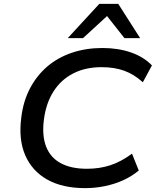

<svg xmlns="http://www.w3.org/2000/svg" viewBox="-20 -962 809 992"><path d="M420 10Q303 10 224.5 -34Q146 -78 110.5 -159.5Q75 -241 90 -355Q100 -439 135 -505.5Q170 -572 224.5 -618.5Q279 -665 351.5 -689.5Q424 -714 509 -714Q591 -714 657 -691Q723 -668 765 -624L718 -537Q673 -578 622 -596.5Q571 -615 505 -615Q422 -615 359 -583Q296 -551 257 -490.5Q218 -430 207 -345Q196 -261 218.5 -204Q241 -147 294.5 -118.5Q348 -90 429 -90Q494 -90 549.5 -108Q605 -126 662 -168L697 -81Q661 -51 617 -31Q573 -11 522.5 -0.5Q472 10 420 10ZM330 -765 493 -942H591L704 -765H623L533 -879L409 -765Z"/></svg>

Font: Nunito Sans 10pt SemiExpanded SemiBold
Style: Italic
Weight: 600
Width: 6
Italic angle: -9°
Designer: Vernon Adams
Foundry: Vernon Adams
Version: Version 3.101;gftools[0.9.27]